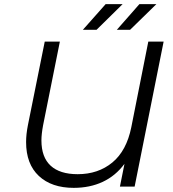

<svg xmlns="http://www.w3.org/2000/svg" viewBox="-20 -901 837 927"><path d="M770 -700 630 0H559L581 -110Q538 -52 476 -23Q414 6 336 6Q229 6 167.5 -51.5Q106 -109 106 -215Q106 -253 115 -298L196 -700H269L188 -296Q180 -253 180 -223Q180 -142 224.5 -101Q269 -60 355 -60Q454 -60 522.5 -116.5Q591 -173 614 -287L696 -700ZM490 -881H572L446 -757H380ZM653 -881H735L608 -757H544Z"/></svg>

Font: Montserrat Alternates
Style: Italic
Weight: 400
Italic angle: -11.3°
Designer: Julieta Ulanovsky
Foundry: Julieta Ulanovsky
Version: Version 7.200